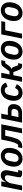

<svg xmlns="http://www.w3.org/2000/svg" viewBox="2099 -2673 586 4824"><g transform="rotate(-90 2392.0 -261.0)"><path d="M142 0 197 -275C205 -316 226 -355 252 -385C276 -413 305 -431 340 -431C384 -431 401 -407 401 -369C401 -351 399 -333 395 -314L352 -99C350 -90 349 -81 349 -71C349 -26 379 0 427 0H511L531 -99H473L518 -324C523 -351 527 -373 527 -396C527 -483 482 -534 399 -534C319 -534 268 -488 229 -406H224L247 -522H126L21 0Z M819 12C975 12 1088 -133 1088 -317C1088 -456 1008 -534 886 -534C730 -534 617 -389 617 -205C617 -66 697 12 819 12ZM826 -88C768 -88 737 -126 737 -182C737 -196 739 -209 741 -217L759 -305C775 -389 820 -434 879 -434C937 -434 968 -396 968 -340C968 -326 966 -314 964 -304L946 -217C930 -133 885 -88 826 -88Z M1083 4H1125C1180 4 1223 -8 1262 -47C1305 -89 1343 -165 1383 -368L1394 -423H1539L1455 0H1576L1681 -522H1298L1267 -365C1237 -216 1206 -143 1170 -99H1104Z M1723 0H1976C2086 0 2188 -69 2188 -215C2188 -303 2137 -357 2042 -357H1915L1948 -522H1827ZM1862 -92 1897 -265H2000C2045 -265 2067 -242 2067 -208C2067 -194 2066 -184 2063 -171C2053 -122 2015 -92 1967 -92Z M2472 12C2569 12 2643 -38 2688 -132L2595 -176C2563 -119 2535 -88 2483 -88C2421 -88 2392 -127 2392 -183C2392 -196 2394 -212 2397 -226L2415 -313C2430 -392 2471 -434 2536 -434C2590 -434 2610 -407 2624 -363L2726 -403C2711 -481 2640 -534 2543 -534C2385 -534 2272 -395 2272 -210C2272 -58 2357 12 2472 12Z M2749 0H2870L2914 -218H2992L3047 -77C3066 -26 3095 0 3145 0H3198L3218 -99H3165L3120 -215C3108 -247 3093 -259 3071 -265L3072 -271C3097 -275 3116 -285 3136 -312L3218 -423H3271L3291 -522H3231C3180 -522 3154 -508 3124 -468L3012 -316H2933L2974 -522H2853Z M3508 12C3664 12 3777 -133 3777 -317C3777 -456 3697 -534 3575 -534C3419 -534 3306 -389 3306 -205C3306 -66 3386 12 3508 12ZM3515 -88C3457 -88 3426 -126 3426 -182C3426 -196 3428 -209 3430 -217L3448 -305C3464 -389 3509 -434 3568 -434C3626 -434 3657 -396 3657 -340C3657 -326 3655 -314 3653 -304L3635 -217C3619 -133 3574 -88 3515 -88Z M3836 0H3957L4042 -423H4252L4272 -522H3940Z M4478 12C4634 12 4747 -133 4747 -317C4747 -456 4667 -534 4545 -534C4389 -534 4276 -389 4276 -205C4276 -66 4356 12 4478 12ZM4485 -88C4427 -88 4396 -126 4396 -182C4396 -196 4398 -209 4400 -217L4418 -305C4434 -389 4479 -434 4538 -434C4596 -434 4627 -396 4627 -340C4627 -326 4625 -314 4623 -304L4605 -217C4589 -133 4544 -88 4485 -88Z"/></g></svg>

Font: Braiins Sans SemiBold
Style: Italic
Weight: 600
Italic angle: -11.31°
Designer: Mike Abbink, Paul van der Laan, Pieter van Rosmalen, Jiri Chlebus, Lubos Buracinsky
Foundry: Bold Monday, Sudetype
Version: Version 1.000;hotconv 1.0.109;makeotfexe 2.5.65596